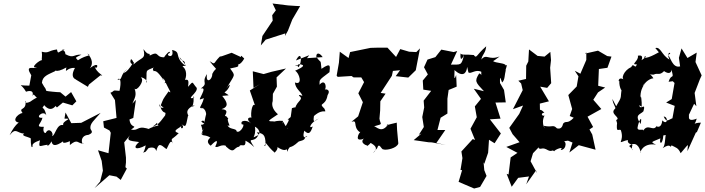

<svg xmlns="http://www.w3.org/2000/svg" viewBox="-20 -838 4036 1099"><path d="M306 -223 340 -251 394 -235 417 -258 387 -311 355 -285 325 -310C307 -310 248 -316 245 -318C236 -345 243 -321 220 -364C223 -403 255 -411 296 -431C254 -430 304 -412 309 -458C281 -438 295 -415 360 -452C352 -408 360 -454 409 -449C367 -374 445 -381 412 -384L483 -341L489 -354L555 -407C588 -400 529 -418 520 -464C531 -419 563 -501 494 -447C523 -482 492 -522 479 -532C510 -515 479 -528 426 -493C413 -509 404 -505 446 -525C399 -528 404 -501 354 -528C355 -560 313 -552 352 -555C314 -546 313 -521 306 -555C253 -548 261 -531 219 -542C223 -518 217 -502 220 -493C213 -499 144 -446 191 -452C175 -440 119 -471 159 -407L148 -348C73 -347 100 -365 129 -313C129 -313 178 -332 166 -288C177 -309 168 -289 219 -259C209 -289 200 -289 153 -256C124 -242 120 -255 126 -261C133 -200 83 -227 109 -191C80 -188 35 -135 104 -135C106 -154 68 -134 35 -64C72 -111 76 -75 119 -73C95 -61 142 -55 156 -46C156 -8 160 15 167 -1C158 -22 215 -36 209 -35C196 19 214 -10 264 -10C240 -15 251 16 275 -29C279 -7 292 6 344 -31C336 -26 337 -11 380 -30V-8C427 -47 421 -16 460 -15C447 -5 434 -63 486 -66C518 -79 503 -89 498 -100C492 -130 519 -149 556 -192L445 -135L388 -133L355 -194L349 -159C405 -160 333 -147 342 -122C304 -131 296 -60 278 -59C290 -75 261 -113 242 -78C239 -72 222 -83 231 -112C176 -110 216 -129 223 -164C174 -159 227 -212 245 -178C231 -242 212 -204 233 -236C278 -183 304 -247 300 -229Z M830 10C830 10 869 -5 874 27C888 -22 897 -13 932 15C937 18 957 -57 970 -13C956 -55 960 -31 1003 -76C953 -90 1021 -108 1018 -120C1008 -90 1045 -106 1017 -129C1044 -108 1043 -110 1056 -175C1069 -171 1020 -206 1095 -237C1063 -208 1099 -244 1085 -289L1092 -278C1038 -266 1114 -307 1106 -335C1075 -370 1090 -377 1056 -341C1064 -386 1053 -382 1039 -381C1053 -414 1042 -448 1025 -457C1033 -471 1067 -438 1008 -511C1015 -481 1044 -501 1038 -464C974 -515 1021 -540 965 -552C981 -494 917 -523 952 -535C955 -556 926 -522 919 -510C867 -510 894 -550 837 -520C836 -544 834 -510 801 -557C815 -498 794 -514 744 -469C748 -482 729 -510 728 -494C718 -473 753 -458 745 -485C698 -399 662 -416 717 -448C661 -413 686 -375 652 -383C670 -399 675 -368 664 -318C616 -323 641 -318 612 -307L638 -265L647 -163L571 -144L575 -108L607 -91L614 -78L601 39L541 22L562 83L569 139L553 201L521 239L606 165L647 173L671 192L706 127L698 119L701 92V64L691 -23L737 -80C695 -32 716 -33 776 -25C737 8 756 26 814 -6C806 43 786 40 814 30ZM817 -104C764 -117 774 -88 730 -96C774 -128 728 -96 721 -154L743 -163L758 -267L738 -245C751 -278 764 -292 750 -332C760 -309 813 -380 786 -394C791 -399 831 -379 816 -364C826 -440 799 -429 871 -455C835 -446 874 -420 858 -432C870 -429 875 -441 919 -376C897 -395 920 -395 928 -365C914 -353 931 -376 925 -372C947 -324 968 -297 945 -315C907 -261 918 -278 900 -235L918 -220C917 -224 889 -213 893 -243C912 -168 935 -212 925 -177C886 -124 881 -124 852 -112C892 -139 869 -142 887 -120C810 -104 802 -69 841 -97Z M1147 -276C1134 -224 1105 -216 1149 -219C1107 -223 1156 -232 1160 -185C1146 -134 1155 -121 1132 -143C1152 -160 1160 -121 1130 -124C1156 -58 1116 -49 1146 -104C1122 -43 1146 -77 1184 -50C1141 -17 1214 10 1186 -4C1229 -49 1227 -29 1212 1C1227 13 1248 -21 1284 2C1294 -11 1265 -11 1274 1C1324 48 1317 4 1349 2C1358 -23 1389 19 1385 -38C1358 -34 1381 -48 1435 4C1389 -65 1433 -11 1459 -65C1405 -41 1450 -48 1439 -113C1482 -91 1461 -45 1452 -83C1480 -69 1501 -79 1500 -6C1477 9 1516 -31 1499 -12C1495 -39 1508 -1 1553 36C1538 48 1589 7 1559 -3C1626 49 1622 -7 1623 31C1647 -19 1631 26 1690 -28C1725 -37 1723 -41 1728 -55C1762 -74 1700 -18 1722 -90C1747 -64 1758 -77 1770 -114C1741 -97 1759 -139 1805 -160C1779 -143 1771 -133 1777 -174C1835 -225 1852 -180 1837 -216C1798 -254 1843 -225 1855 -293C1877 -327 1841 -331 1834 -323C1854 -326 1844 -394 1809 -353C1811 -382 1799 -375 1866 -425C1868 -456 1878 -484 1820 -444C1813 -506 1822 -468 1791 -512C1788 -534 1806 -542 1827 -511L1737 -505L1750 -522L1674 -492C1706 -555 1711 -486 1689 -453C1667 -485 1665 -445 1691 -471C1722 -467 1730 -460 1669 -433C1693 -422 1715 -347 1668 -366C1671 -328 1705 -313 1711 -289C1711 -289 1679 -303 1696 -286C1722 -266 1663 -253 1670 -201C1686 -203 1693 -235 1651 -219C1640 -150 1652 -178 1626 -153C1639 -156 1635 -148 1603 -95C1639 -128 1637 -69 1601 -141C1561 -71 1600 -132 1600 -146C1547 -152 1515 -124 1550 -143C1507 -144 1509 -142 1571 -184C1552 -200 1530 -228 1541 -260L1542 -301L1565 -342L1563 -395L1617 -446L1534 -427L1489 -414L1427 -430L1431 -335L1469 -357L1410 -320L1439 -236C1420 -252 1411 -166 1423 -157C1434 -171 1370 -171 1418 -131C1394 -154 1350 -150 1365 -125C1388 -136 1359 -74 1335 -85C1332 -109 1287 -90 1279 -131C1255 -133 1286 -115 1294 -119C1267 -185 1305 -138 1274 -174C1251 -167 1307 -210 1248 -213C1293 -228 1280 -254 1252 -289C1293 -295 1301 -285 1265 -309C1295 -328 1309 -382 1276 -331C1324 -416 1331 -400 1297 -446C1349 -458 1358 -452 1324 -491C1330 -451 1360 -469 1378 -503C1350 -532 1359 -515 1364 -497L1360 -511L1306 -536L1241 -513C1236 -497 1275 -523 1238 -514C1198 -474 1215 -465 1180 -488C1232 -419 1219 -464 1195 -415C1196 -379 1155 -356 1165 -414C1129 -361 1177 -366 1129 -331C1175 -345 1105 -257 1129 -270ZM1559 -779 1538 -751 1541 -720 1482 -632 1473 -578 1501 -611 1613 -647 1611 -632 1628 -662 1653 -726 1698 -803 1674 -804 1629 -807 1540 -818Z M2139 10C2150 -27 2163 19 2174 17C2192 24 2253 10 2260 -17L2253 -93L2251 -136C2195 -124 2177 -113 2203 -128C2165 -70 2134 -115 2121 -115C2178 -131 2157 -122 2152 -159L2156 -206L2157 -258L2187 -302L2159 -306L2223 -404L2229 -432L2270 -436L2245 -402L2317 -394L2360 -436L2361 -442L2384 -561L2363 -540L2322 -542L2271 -557L2247 -512L2198 -565H2136L2101 -564L1984 -540L1975 -506L1925 -542L1920 -479L1907 -405L1913 -398L1992 -403L2004 -395H2104L2042 -405L2064 -368L2031 -304L2057 -253L2030 -172L1992 -141C2030 -153 1998 -115 2037 -83C2052 -85 2030 -78 2028 -52C2025 -29 2064 -40 2081 -57C2026 -28 2071 -6 2083 -5C2069 12 2123 -36 2099 -22C2102 -17 2159 3 2115 38Z M2661 -424C2673 -411 2702 -444 2735 -427C2733 -384 2744 -412 2723 -418C2695 -373 2701 -368 2750 -316L2692 -330L2733 -272L2698 -229L2709 -167L2673 -101C2682 -80 2690 -58 2699 -37L2686 -42L2621 29L2627 67L2616 135L2625 136L2605 203L2694 241L2728 232L2765 169L2752 136L2748 91L2752 100L2774 36L2779 -38L2811 -18L2847 -74L2784 -155L2845 -159L2816 -251L2875 -252L2865 -323L2842 -363C2842 -389 2839 -411 2854 -366C2871 -380 2868 -412 2875 -436C2869 -432 2891 -478 2874 -463C2875 -478 2816 -476 2801 -489C2801 -489 2792 -478 2840 -515C2776 -490 2765 -534 2735 -497C2742 -531 2759 -531 2763 -573C2704 -522 2709 -500 2692 -523C2646 -528 2624 -521 2616 -532C2612 -473 2634 -515 2637 -528C2621 -458 2618 -470 2561 -468L2597 -546L2577 -540L2506 -554L2472 -511L2427 -497L2407 -453L2429 -412L2400 -377L2403 -325L2448 -318L2405 -262L2408 -223L2397 -168L2406 -111L2377 -66L2393 -74L2348 -36L2452 -21L2430 -27L2532 -8L2478 -20L2529 -94H2484L2502 -164L2541 -188V-273L2548 -323L2594 -342L2591 -409C2574 -357 2584 -434 2581 -437C2629 -394 2650 -417 2654 -455Z M3231 -33 3257 -22 3239 35 3293 -7 3389 19 3370 -68 3354 -97 3375 -111 3343 -170 3422 -214 3376 -267 3403 -309 3444 -337 3404 -347 3408 -443 3457 -450 3480 -514 3456 -517 3403 -548 3328 -531 3336 -538V-495L3302 -416L3270 -433L3291 -401L3281 -343L3233 -294L3255 -214L3241 -174L3264 -164C3226 -124 3221 -151 3203 -130C3192 -75 3143 -124 3178 -92C3143 -134 3152 -105 3092 -118C3110 -85 3071 -127 3097 -177C3082 -170 3072 -191 3096 -193C3062 -230 3073 -182 3070 -245L3122 -258L3072 -342L3112 -335L3135 -362L3129 -450L3134 -494L3130 -541L3097 -514L3057 -518L3008 -555L3004 -486L2992 -462L2991 -386L2947 -376L2963 -360L2972 -322L2916 -213L2974 -234L2952 -186L2895 -106L2914 -70L2954 -24L2878 3L2942 37L2903 63L2891 161L2880 157L2909 231L2946 180L3008 172L2992 217L3048 138L3055 155L3017 85L3031 39L3075 -7C3096 -11 3058 -35 3064 11C3082 20 3081 1 3117 22C3141 33 3140 16 3152 28C3154 19 3213 -5 3189 21C3227 19 3225 -45 3194 -27Z M3752 -538C3769 -551 3691 -500 3669 -508C3658 -514 3705 -529 3649 -491C3642 -472 3678 -530 3631 -519C3639 -491 3585 -466 3625 -470C3616 -436 3607 -484 3593 -454C3552 -436 3530 -386 3556 -380C3516 -406 3519 -363 3525 -375C3522 -340 3546 -289 3542 -349C3526 -267 3547 -297 3507 -230L3485 -272C3490 -236 3507 -224 3501 -216C3465 -186 3539 -164 3507 -151C3521 -93 3542 -95 3513 -142C3504 -67 3523 -106 3534 -92C3556 -27 3505 -13 3559 -33C3596 -42 3548 -27 3600 -8C3587 29 3621 31 3581 -2C3618 -32 3641 0 3648 37C3639 40 3658 -23 3735 -10C3699 -27 3710 -24 3760 -46C3752 -13 3772 -5 3777 -63C3810 -65 3816 -86 3796 -87C3783 -49 3791 -7 3773 10C3827 -25 3812 18 3824 -6C3848 7 3862 7 3876 39C3933 -28 3915 -12 3915 27L3963 -79L3969 -82L3992 -136C3942 -136 3955 -112 3968 -159C3899 -131 3934 -194 3921 -176L3953 -244L3966 -230L3956 -306L3986 -384L3996 -406V-407L3961 -483L3968 -537L3915 -506L3881 -561L3866 -507L3873 -458C3828 -446 3818 -514 3803 -523C3839 -539 3787 -549 3812 -497C3767 -522 3762 -572 3731 -563ZM3831 -373 3841 -363 3825 -271 3793 -251 3842 -232 3829 -161C3808 -154 3795 -133 3779 -171C3807 -170 3801 -117 3771 -149C3764 -84 3720 -128 3738 -116C3718 -82 3689 -135 3661 -89C3669 -105 3630 -84 3629 -106C3634 -143 3659 -188 3647 -128C3609 -184 3645 -181 3663 -201C3679 -258 3645 -201 3639 -236L3653 -227C3655 -253 3648 -310 3646 -274C3642 -356 3700 -376 3658 -345C3664 -354 3689 -387 3720 -390C3701 -424 3680 -410 3722 -411C3744 -423 3754 -403 3781 -431C3809 -411 3824 -422 3823 -440C3841 -375 3823 -423 3807 -370Z"/></svg>

Font: Asimov Aggro
Style: CondIt
Weight: 500
Designer: Google
Version: Version 2.000980; 2014